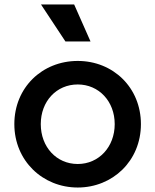

<svg xmlns="http://www.w3.org/2000/svg" viewBox="-20 -825 693 857"><path d="M327 12C482 12 609 -106 609 -271C609 -434 485 -553 327 -553C168 -553 44 -434 44 -271C44 -108 170 12 327 12ZM162 -271C162 -373 232 -448 327 -448C421 -448 492 -373 492 -271C492 -169 421 -93 327 -93C232 -93 162 -169 162 -271ZM163 -805 272 -640H384L311 -805Z"/></svg>

Font: Mluvka SemiBold
Style: Regular
Weight: 600
Designer: Modified by Jiří Krblich, Original typeface by Gumpita Rahayu
Foundry: Gumpita Rahayu & Jiří Krblich
Version: Version 2.000;Glyphs 3.1.1 (3134)